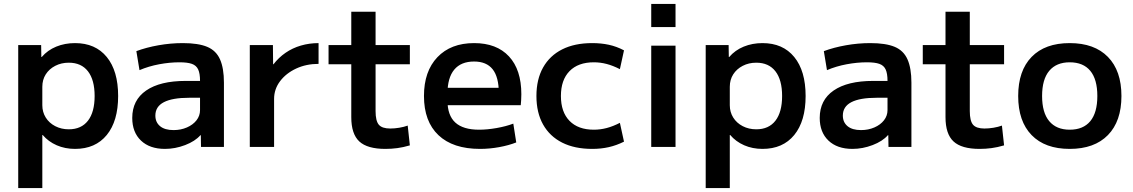

<svg xmlns="http://www.w3.org/2000/svg" viewBox="-20 -750 5781 980"><path d="M363 -530Q467 -530 525 -459Q583 -388 583 -260Q583 -132 525 -61Q467 10 363 10Q312 10 269.5 -8.5Q227 -27 198 -61H196V210H73V-520H190L191 -459H193Q223 -494 267 -512Q311 -530 363 -530ZM331 -430Q293 -430 262 -414Q231 -398 213.5 -370.5Q196 -343 196 -307V-213Q196 -178 213.5 -150Q231 -122 262 -106Q293 -90 331 -90Q395 -90 429 -134Q463 -178 463 -260Q463 -342 429 -386Q395 -430 331 -430Z M822 10Q744 10 699.5 -32.5Q655 -75 655 -148Q655 -239 726 -288Q797 -337 928 -337H1001Q1001 -375 991.5 -395.5Q982 -416 959.5 -424Q937 -432 896 -432Q846 -432 792.5 -422Q739 -412 692 -392L676 -489Q727 -508 789 -519Q851 -530 913 -530Q992 -530 1037.5 -511Q1083 -492 1103 -447Q1123 -402 1123 -328V0H1006L1005 -60H1003Q976 -29 925 -9.5Q874 10 822 10ZM866 -86Q903 -86 934 -99.5Q965 -113 983 -136Q1001 -159 1001 -188V-251H946Q860 -251 816.5 -228.5Q773 -206 773 -160Q773 -126 797 -106Q821 -86 866 -86Z M1255 0V-520H1373L1374 -422H1376Q1402 -456 1437.5 -480.5Q1473 -505 1516 -517.5Q1559 -530 1606 -530V-424Q1543 -424 1491.5 -400Q1440 -376 1409.5 -335.5Q1379 -295 1379 -245V0Z M1947 10Q1855 10 1814 -28Q1773 -66 1773 -152V-422H1657V-520H1773V-690H1897V-520H2072V-422H1897V-183Q1897 -133 1913.5 -113.5Q1930 -94 1972 -94Q1994 -94 2018 -98Q2042 -102 2061 -109L2072 -8Q2038 2 2008 6Q1978 10 1947 10Z M2430 10Q2292 10 2218 -60Q2144 -130 2144 -260Q2144 -386 2212.5 -458Q2281 -530 2400 -530Q2515 -530 2578 -462Q2641 -394 2641 -269Q2641 -255 2640 -238Q2639 -221 2638 -213H2212V-302H2544L2526 -275Q2526 -357 2494.5 -396.5Q2463 -436 2400 -436Q2333 -436 2298.5 -394.5Q2264 -353 2264 -272V-237Q2264 -161 2304 -124.5Q2344 -88 2425 -88Q2467 -88 2515 -96.5Q2563 -105 2600 -119L2615 -23Q2577 -8 2528 1Q2479 10 2430 10Z M3003 10Q2913 10 2849.5 -22Q2786 -54 2752 -114.5Q2718 -175 2718 -260Q2718 -345 2752 -405.5Q2786 -466 2849.5 -498Q2913 -530 3003 -530Q3048 -530 3087.5 -521.5Q3127 -513 3165 -493L3144 -397Q3109 -415 3076.5 -423.5Q3044 -432 3011 -432Q2931 -432 2887 -387Q2843 -342 2843 -260Q2843 -178 2887 -133Q2931 -88 3011 -88Q3044 -88 3076.5 -96.5Q3109 -105 3144 -123L3165 -27Q3127 -8 3087.5 1Q3048 10 3003 10Z M3304 -612V-730H3428V-612ZM3304 0V-517H3428V0Z M3872 -530Q3976 -530 4034 -459Q4092 -388 4092 -260Q4092 -132 4034 -61Q3976 10 3872 10Q3821 10 3778.5 -8.5Q3736 -27 3707 -61H3705V210H3582V-520H3699L3700 -459H3702Q3732 -494 3776 -512Q3820 -530 3872 -530ZM3840 -430Q3802 -430 3771 -414Q3740 -398 3722.5 -370.5Q3705 -343 3705 -307V-213Q3705 -178 3722.5 -150Q3740 -122 3771 -106Q3802 -90 3840 -90Q3904 -90 3938 -134Q3972 -178 3972 -260Q3972 -342 3938 -386Q3904 -430 3840 -430Z M4331 10Q4253 10 4208.5 -32.5Q4164 -75 4164 -148Q4164 -239 4235 -288Q4306 -337 4437 -337H4510Q4510 -375 4500.5 -395.5Q4491 -416 4468.5 -424Q4446 -432 4405 -432Q4355 -432 4301.5 -422Q4248 -412 4201 -392L4185 -489Q4236 -508 4298 -519Q4360 -530 4422 -530Q4501 -530 4546.5 -511Q4592 -492 4612 -447Q4632 -402 4632 -328V0H4515L4514 -60H4512Q4485 -29 4434 -9.5Q4383 10 4331 10ZM4375 -86Q4412 -86 4443 -99.5Q4474 -113 4492 -136Q4510 -159 4510 -188V-251H4455Q4369 -251 4325.5 -228.5Q4282 -206 4282 -160Q4282 -126 4306 -106Q4330 -86 4375 -86Z M4980 10Q4888 10 4847 -28Q4806 -66 4806 -152V-422H4690V-520H4806V-690H4930V-520H5105V-422H4930V-183Q4930 -133 4946.5 -113.5Q4963 -94 5005 -94Q5027 -94 5051 -98Q5075 -102 5094 -109L5105 -8Q5071 2 5041 6Q5011 10 4980 10Z M5440 10Q5314 10 5245.5 -60.5Q5177 -131 5177 -260Q5177 -389 5245.5 -459.5Q5314 -530 5440 -530Q5566 -530 5635 -459.5Q5704 -389 5704 -260Q5704 -131 5635 -60.5Q5566 10 5440 10ZM5440 -88Q5509 -88 5545 -131.5Q5581 -175 5581 -260Q5581 -345 5545 -388.5Q5509 -432 5440 -432Q5372 -432 5335.5 -388.5Q5299 -345 5299 -260Q5299 -175 5335.5 -131.5Q5372 -88 5440 -88Z"/></svg>

Font: M PLUS 1 Thin SemiBold
Style: Regular
Weight: 600
Version: Version 1.001